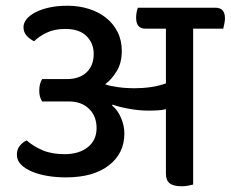

<svg xmlns="http://www.w3.org/2000/svg" viewBox="-20 -639 805 670"><path d="M654 -539V5Q646 7 636 9Q626 11 614 11Q585 11 572 0.5Q559 -10 559 -33V-258Q547 -255 532 -254Q517 -253 497 -253Q465 -253 429.5 -259.5Q394 -266 373 -274L371 -271Q390 -256 402 -228.5Q414 -201 414 -173Q414 -104 360 -62Q306 -20 210 -20Q177 -20 146.5 -25Q116 -30 92 -40Q68 -50 53.5 -64.5Q39 -79 39 -99Q39 -119 50 -131.5Q61 -144 73 -149Q97 -128 129 -114.5Q161 -101 205 -101Q256 -101 286.5 -125.5Q317 -150 317 -192Q317 -234 290.5 -259.5Q264 -285 220 -285H127Q122 -293 119.5 -301.5Q117 -310 117 -323Q117 -347 127 -363H213Q257 -363 282 -386.5Q307 -410 307 -451Q307 -488 282 -513Q257 -538 208 -538Q170 -538 143 -525Q116 -512 99 -495Q83 -503 72.5 -515Q62 -527 62 -544Q62 -559 73 -572.5Q84 -586 104.5 -596.5Q125 -607 153 -613Q181 -619 215 -619Q255 -619 290 -608Q325 -597 350.5 -576.5Q376 -556 390.5 -527Q405 -498 405 -461Q405 -420 387.5 -391Q370 -362 347 -345Q354 -342 365.5 -339.5Q377 -337 391 -335Q405 -333 420 -332Q435 -331 447 -331Q478 -331 506 -335Q534 -339 559 -348V-539H487Q455 -539 455 -577Q455 -585 456.5 -594.5Q458 -604 461 -612H732Q765 -612 765 -575Q765 -567 763 -557Q761 -547 759 -539Z"/></svg>

Font: Baloo 2 Medium
Style: Regular
Weight: 500
Designer: Sarang Kulkarni and Ek Type
Foundry: Ek Type
Version: Version 1.640;hotconv 1.0.111;makeotfexe 2.5.65597; ttfautoh